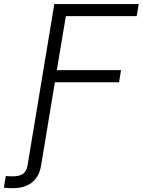

<svg xmlns="http://www.w3.org/2000/svg" viewBox="-108 -748 724 974"><path d="M-88.4 204.1 -78.6 145Q-70.3 146 -60.8 146.2Q-51.3 146.5 -44.9 146.5Q-6.8 146.5 10.3 132.6Q27.3 118.7 32.2 88.9L57.1 -62.5H126L100.6 91.3Q90.8 148.4 54.4 177.5Q18.1 206.5 -43 206.5Q-55.7 206.5 -68.1 205.8Q-80.6 205.1 -88.4 204.1ZM46.9 0 167.5 -727.5H595.7L585.4 -666H226.1L180.2 -392.1H505.9L496.1 -330.6H170.4L115.7 0Z"/></svg>

Font: Inter 18pt Light
Style: Italic
Weight: 300
Italic angle: -9.3988°
Designer: Rasmus Andersson
Foundry: rsms
Version: Version 4.001;git-66647c0bb